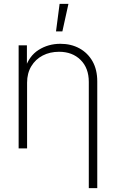

<svg xmlns="http://www.w3.org/2000/svg" viewBox="-20 -762 595 986"><path d="M119.1 -337.4V0H75.7V-529.3H118.2V-408.2H108.4Q128.4 -474.1 178.2 -505.6Q228 -537.1 290 -537.1Q345.2 -537.1 387.9 -513.7Q430.7 -490.2 455.1 -447.3Q479.5 -404.3 479.5 -343.8V204.1H436V-341.3Q436 -412.6 393.8 -454.3Q351.6 -496.1 283.2 -496.1Q236.3 -496.1 199.2 -476.8Q162.1 -457.5 140.6 -421.6Q119.1 -385.7 119.1 -337.4ZM267.6 -600.6 286.1 -742.2H331.5L300.3 -600.6Z"/></svg>

Font: Inter 24pt ExtraLight
Style: Regular
Weight: 250
Designer: Rasmus Andersson
Foundry: rsms
Version: Version 4.001;git-66647c0bb